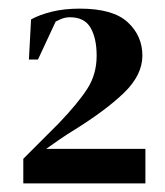

<svg xmlns="http://www.w3.org/2000/svg" viewBox="-20 -841 382 445"><path d="M47 -703 52 -796Q72 -807 100.5 -814Q129 -821 165 -821Q242 -821 276 -789.5Q310 -758 310 -712Q310 -667 267 -625.5Q224 -584 146 -536Q136 -530 117 -517Q98 -504 87 -496H317V-416H34V-473Q58 -497 76.5 -515.5Q95 -534 116 -555Q161 -602 182.5 -635.5Q204 -669 204 -712Q204 -752 190 -776.5Q176 -801 142 -801Q130 -801 119.5 -796Q109 -791 109 -791L68 -703Z"/></svg>

Font: DeepMind Serif Text
Style: Regular
Weight: 400
Designer: Frank Grießhammer / Modifications: Colophon Foundry
Foundry: Colophon Foundry
Version: Version 5.003; ttfautohint (v1.8.2)